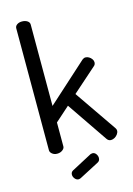

<svg xmlns="http://www.w3.org/2000/svg" viewBox="-137 -829 739 1066"><g transform="rotate(-15 233.0 -296.0)"><path d="M100 0Q83 0 71.5 -9.5Q60 -19 60 -30V-731Q60 -744 71.5 -752Q83 -760 100 -760Q118 -760 130.5 -752Q143 -744 143 -731V-263L371 -469Q380 -476 389 -476Q399 -476 408.5 -470.5Q418 -465 424.5 -456Q431 -447 431 -437Q431 -432 429 -426.5Q427 -421 422 -417L283 -294L449 -53Q454 -46 454 -38Q454 -28 447 -18Q440 -8 429.5 -2Q419 4 408 4Q394 4 385 -9L226 -242L143 -168V-30Q143 -19 130.5 -9.5Q118 0 100 0ZM178 168Q166 168 157 157Q148 146 148 134Q148 119 161 112L278 50Q284 48 288 48Q301 48 309 59Q317 70 317 82Q317 99 303 106L190 165Q187 166 184 167Q181 168 178 168Z"/></g></svg>

Font: Dosis Medium
Style: Regular
Weight: 500
Designer: EdgarTolentino, PabloImpallari, IginoMarini
Foundry: EdgarTolentino, PabloImpallari, IginoMarini
Version: Version 3.001; ttfautohint (v1.8.2)